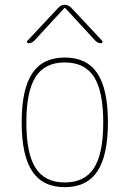

<svg xmlns="http://www.w3.org/2000/svg" viewBox="-20 -770 540 800"><path d="M371.6 -449.7Q333 -509.8 250 -509.8Q167 -509.8 128.4 -449.7Q89.8 -389.6 89.8 -259.8Q89.8 -129.9 128.4 -69.8Q167 -9.8 250 -9.8Q333 -9.8 371.6 -69.8Q410.2 -129.9 410.2 -259.8Q410.2 -389.6 371.6 -449.7ZM385.7 -56.2Q341.8 9.8 250 9.8Q158.2 9.8 114.3 -56.2Q70.3 -122.1 70.3 -260.3Q70.3 -398.4 114.3 -464.4Q158.2 -530.3 250 -530.3Q341.8 -530.3 385.7 -464.4Q429.7 -398.4 429.7 -260.3Q429.7 -122.1 385.7 -56.2ZM98.6 -589.8Q94.7 -589.8 92.8 -593.3Q90.8 -596.7 93.8 -599.6L224.6 -739.3Q235.4 -750 249.5 -750Q263.7 -750 275.4 -739.3L406.2 -599.6Q408.2 -596.7 406.7 -593.3Q405.3 -589.8 401.4 -589.8Q388.7 -589.8 377.9 -599.6L252 -736.3H250H248L122.1 -599.6Q111.3 -589.8 98.6 -589.8Z"/></svg>

Font: Rounded-X Mgen+ 2m thin
Style: Regular
Weight: 100
Designer: [Source Han Sans]
Ryoko NISHIZUKA  (kana & ideographs); Paul D. Hunt (Latin, Greek & Cyrillic); Wenlong ZHANG  (bopomofo
Version: Version 1.059.20150602